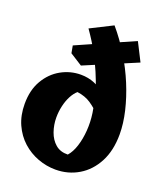

<svg xmlns="http://www.w3.org/2000/svg" viewBox="-147 -867 827 988"><g transform="rotate(20 267.0 -373.0)"><path d="M275 27Q225.5 27 178.1 9.4Q130.8 -8.2 93.1 -42.1Q55.5 -76 33.2 -125.4Q11 -174.8 11 -237.5Q11 -313 42.4 -366.8Q73.8 -420.5 124.5 -448.8Q175.2 -477 232.5 -477Q273.2 -477 307.9 -462.5Q342.5 -448 370.5 -420.8L330.5 -429.5Q315.8 -472.5 297.2 -516.5Q278.8 -560.5 252.4 -609.4Q226 -658.2 187 -713.8L307.5 -774.5Q356 -717.8 396 -652Q436 -586.2 464.4 -517.4Q492.8 -448.5 508.5 -381.8Q524.2 -315 524.2 -256.5Q524.2 -167.5 490.8 -103.9Q457.2 -40.2 400.5 -6.6Q343.8 27 275 27ZM308.8 -67.5Q329.8 -90.8 342.5 -130.4Q355.2 -170 358.6 -217.1Q362 -264.2 355.1 -312.1Q348.2 -360 330.5 -400.5L391 -300.5Q351 -339.8 320.2 -360.4Q289.5 -381 245.8 -386.8Q228.8 -372.2 215.5 -346.9Q202.2 -321.5 195.1 -290.1Q188 -258.8 188 -227Q188 -187 201 -149.8Q214 -112.5 240.8 -89.5Q267.5 -66.5 308.8 -67.5ZM215.5 -521 148.2 -563.8 140.8 -604 448 -740 498.5 -640.5Z"/></g></svg>

Font: Eczar
Style: Regular
Weight: 400
Designer: Vaibhav Singh
Foundry: Rosetta Type Foundry
Version: Version 2.000